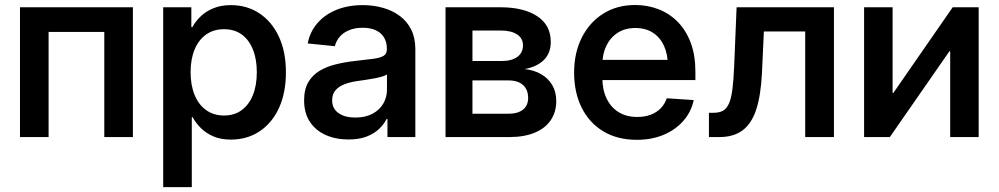

<svg xmlns="http://www.w3.org/2000/svg" viewBox="-20 -559 4073 783"><path d="M522 -529.3V0H405.3V-428.7H178.2V0H61.5V-529.3Z M645.5 204.1V-529.3H760.3V-448.7H764.6Q777.8 -472.7 799.1 -492.9Q820.3 -513.2 850.8 -525.6Q881.3 -538.1 921.4 -538.1Q987.3 -538.1 1037.8 -504.6Q1088.4 -471.2 1117.2 -409.7Q1146 -348.1 1146 -264.2Q1146 -180.2 1117.7 -118.7Q1089.4 -57.1 1038.6 -23.4Q987.8 10.3 921.4 10.3Q881.3 10.3 851.3 -2.4Q821.3 -15.1 800 -35.9Q778.8 -56.6 765.6 -81.1H762.2V204.1ZM893.6 -87.9Q935.5 -87.9 965.3 -109.6Q995.1 -131.3 1011.2 -170.9Q1027.3 -210.4 1027.3 -264.6Q1027.3 -318.4 1011.2 -357.7Q995.1 -397 965.6 -418.5Q936 -439.9 893.6 -439.9Q851.1 -439.9 820.6 -418.2Q790 -396.5 773.7 -357.2Q757.3 -317.9 757.3 -264.6Q757.3 -211.4 773.7 -171.6Q790 -131.8 820.8 -109.9Q851.6 -87.9 893.6 -87.9Z M1400.9 9.8Q1349.6 9.8 1308.6 -8.3Q1267.6 -26.4 1243.9 -62Q1220.2 -97.7 1220.2 -149.9Q1220.2 -194.8 1237.3 -223.9Q1254.4 -252.9 1283.4 -270.3Q1312.5 -287.6 1349.4 -296.6Q1386.2 -305.7 1425.3 -310.1Q1474.1 -315.4 1502.9 -319.3Q1531.7 -323.2 1544.7 -331.5Q1557.6 -339.8 1557.6 -358.4V-361.8Q1557.6 -387.2 1546.1 -406.2Q1534.7 -425.3 1512.7 -435.5Q1490.7 -445.8 1459 -445.8Q1427.2 -445.8 1403.3 -435.8Q1379.4 -425.8 1365 -408.7Q1350.6 -391.6 1345.7 -370.6L1234.9 -381.8Q1244.1 -429.7 1274.4 -464.6Q1304.7 -499.5 1351.8 -518.8Q1398.9 -538.1 1459.5 -538.1Q1502.4 -538.1 1541 -527.3Q1579.6 -516.6 1609.6 -494.6Q1639.6 -472.7 1656.7 -438.7Q1673.8 -404.8 1673.8 -358.9V0H1560.1V-73.7H1556.6Q1545.4 -51.8 1525.4 -32.7Q1505.4 -13.7 1474.9 -2Q1444.3 9.8 1400.9 9.8ZM1428.7 -79.6Q1470.2 -79.6 1499.3 -95.2Q1528.3 -110.8 1543.2 -136.7Q1558.1 -162.6 1558.1 -193.4V-255.4Q1552.2 -251 1539.3 -247.1Q1526.4 -243.2 1508.8 -239.7Q1491.2 -236.3 1472.7 -233.6Q1454.1 -231 1437.5 -228.5Q1409.2 -224.6 1385.7 -215.8Q1362.3 -207 1348.4 -191.2Q1334.5 -175.3 1334.5 -149.9Q1334.5 -116.2 1360.4 -97.9Q1386.2 -79.6 1428.7 -79.6Z M1796.9 0V-529.3H2021Q2115.7 -529.3 2170.9 -492.9Q2226.1 -456.5 2226.1 -388.2Q2226.1 -342.3 2198 -314.5Q2169.9 -286.6 2119.6 -277.3Q2157.2 -273.4 2186.3 -256.8Q2215.3 -240.2 2231.9 -212.4Q2248.5 -184.6 2248.5 -147Q2248.5 -102.5 2226.3 -69.3Q2204.1 -36.1 2161.1 -18.1Q2118.2 0 2056.2 0ZM1906.7 -95.2H2054.2Q2092.3 -95.2 2113 -112.1Q2133.8 -128.9 2133.8 -159.2Q2133.8 -193.4 2113 -212.2Q2092.3 -231 2054.2 -231H1906.7ZM1906.7 -310.1H2024.4Q2066.4 -310.1 2089.6 -326.9Q2112.8 -343.8 2112.8 -374Q2112.8 -402.8 2088.6 -418.7Q2064.5 -434.6 2021 -434.6H1906.7Z M2577.1 11.2Q2498 11.2 2440.7 -23.2Q2383.3 -57.6 2352.3 -119.6Q2321.3 -181.6 2321.3 -262.7Q2321.3 -343.8 2352.8 -406Q2384.3 -468.3 2440.2 -503.4Q2496.1 -538.6 2569.8 -538.6Q2622.1 -538.6 2667 -520.8Q2711.9 -502.9 2745.4 -468.3Q2778.8 -433.6 2797.4 -383.1Q2815.9 -332.5 2815.9 -267.1V-232.4H2374.5V-314.9H2756.8L2703.6 -291Q2703.6 -337.4 2688 -371.8Q2672.4 -406.2 2642.8 -425.5Q2613.3 -444.8 2571.3 -444.8Q2529.3 -444.8 2499.3 -425.5Q2469.2 -406.2 2452.9 -372.6Q2436.5 -338.9 2436.5 -295.4V-242.2Q2436.5 -192.9 2453.9 -157Q2471.2 -121.1 2502.9 -101.6Q2534.7 -82 2578.6 -82Q2609.4 -82 2633.5 -91.1Q2657.7 -100.1 2674.3 -117.2Q2690.9 -134.3 2699.2 -158.2L2809.1 -150.9Q2798.8 -102.5 2766.6 -65.9Q2734.4 -29.3 2685.8 -9Q2637.2 11.2 2577.1 11.2Z M2871.1 0V-99.1H2891.1Q2913.1 -99.1 2928 -107.2Q2942.9 -115.2 2952.4 -136Q2961.9 -156.7 2966.8 -194.3Q2971.7 -231.9 2974.1 -290.5L2983.9 -529.3H3380.9V0H3263.7V-430.7H3095.2L3087.4 -262.7Q3083 -170.9 3064.2 -113Q3045.4 -55.2 3008.5 -27.6Q2971.7 0 2913.1 0Z M3971.2 0H3855V-349.6H3851.6L3608.9 0H3503.9V-529.3H3620.1V-179.7H3623L3865.2 -529.3H3971.2Z"/></svg>

Font: Inter Cardless Tabular Medium
Style: Regular
Weight: 500
Designer: Rasmus Andersson
Foundry: rsms
Version: Version 4.000;git-4fc901f